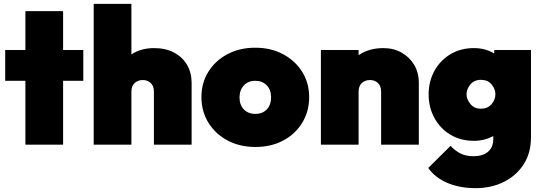

<svg xmlns="http://www.w3.org/2000/svg" viewBox="-20 -752 2826 998"><path d="M112 0V-332H7V-492H112V-694H308V-492H413V-332H308V0Z M467 0V-732H663V-469Q712 -502 781 -502Q841 -502 885 -478.5Q929 -455 952.5 -414.5Q976 -374 976 -321V0H780V-276Q780 -305 763.5 -320.5Q747 -336 722 -336Q697 -336 680 -320.5Q663 -305 663 -276V0Z M1308 12Q1227 12 1163.5 -21.5Q1100 -55 1063.5 -114Q1027 -173 1027 -247Q1027 -321 1063 -379Q1099 -437 1162.5 -470.5Q1226 -504 1307 -504Q1388 -504 1451 -470.5Q1514 -437 1550.5 -379Q1587 -321 1587 -247Q1587 -173 1551 -114Q1515 -55 1452 -21.5Q1389 12 1308 12ZM1307 -160Q1345 -160 1367 -183.5Q1389 -207 1389 -246Q1389 -285 1366.5 -308.5Q1344 -332 1307 -332Q1270 -332 1247.5 -308Q1225 -284 1225 -245Q1225 -207 1247.5 -183.5Q1270 -160 1307 -160Z M1648 0V-492H1844V-465Q1897 -502 1973 -502Q2026 -502 2067.5 -478.5Q2109 -455 2133 -414.5Q2157 -374 2157 -321V0H1961V-276Q1961 -305 1944.5 -320.5Q1928 -336 1903 -336Q1878 -336 1861 -320.5Q1844 -305 1844 -276V0Z M2443 -20Q2374 -20 2321 -52Q2268 -84 2238 -139Q2208 -194 2208 -261Q2208 -329 2238 -383.5Q2268 -438 2321 -470Q2374 -502 2443 -502Q2503 -502 2549 -474V-492H2740V-38Q2740 43 2702 102Q2664 161 2599 193.5Q2534 226 2452 226Q2369 226 2305 198.5Q2241 171 2206 121L2322 6Q2345 31 2373 45.5Q2401 60 2441 60Q2489 60 2516.5 37Q2544 14 2544 -30V-45Q2499 -20 2443 -20ZM2479 -187Q2515 -187 2535 -210.5Q2555 -234 2555 -262Q2555 -290 2535 -313.5Q2515 -337 2480 -337Q2445 -337 2425 -313Q2405 -289 2405 -262Q2405 -236 2425 -211.5Q2445 -187 2479 -187Z"/></svg>

Font: Outfit Black
Style: Regular
Weight: 900
Designer: Rodrigo Fuenzalida
Foundry: fragTYPE
Version: Version 1.100; ttfautohint (v1.8.4.7-5d5b)